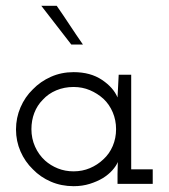

<svg xmlns="http://www.w3.org/2000/svg" viewBox="-20 -632 580 660"><path d="M505 0V-50H431V-375H388Q387 -355 386 -335.5Q385 -316 384 -297Q370 -331 330.5 -357.5Q291 -384 233 -384Q191 -384 155 -368Q119 -352 93 -325Q66 -299 50.5 -263Q35 -227 35 -187Q35 -147 50.5 -111.5Q66 -76 93 -50Q119 -23 155 -7.5Q191 8 233 8Q263 8 288.5 0Q314 -8 334 -20Q353 -32 366 -46.5Q379 -61 385 -75Q385 -64 384.5 -55Q384 -46 384 -35V0ZM233 -333Q263 -333 289 -322Q315 -311 336 -292Q356 -273 367.5 -246Q379 -219 379 -188Q379 -157 367.5 -130Q356 -103 335 -84Q315 -65 289 -54Q263 -43 233 -43Q204 -43 179 -53Q154 -63 135 -80Q113 -100 100.5 -128Q88 -156 88 -188Q88 -218 98 -244Q108 -270 127 -289Q146 -310 173.5 -321.5Q201 -333 233 -333ZM265 -479Q242 -512 220 -545.5Q198 -579 175 -612H122Q148 -579 173.5 -545.5Q199 -512 225 -479Z"/></svg>

Font: Josefin Slab Medium
Style: Regular
Weight: 500
Designer: Santiago Orozco
Foundry: Typemade
Version: Version 2.000